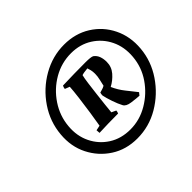

<svg xmlns="http://www.w3.org/2000/svg" viewBox="-109 -797 680 680"><g transform="rotate(-45 231.5 -456.5)"><path d="M229 -247Q173 -247 130.5 -274.5Q88 -302 65 -347.5Q42 -393 47 -449Q52 -508 85.5 -557.5Q119 -607 170.5 -636.5Q222 -666 280 -666Q336 -666 379 -639Q422 -612 444.5 -566Q467 -520 462 -464Q457 -406 423.5 -356.5Q390 -307 339 -277Q288 -247 229 -247ZM234 -287Q281 -287 322.5 -311.5Q364 -336 391 -375.5Q418 -415 422 -463Q426 -509 408 -546Q390 -583 355.5 -605Q321 -627 276 -627Q228 -627 186.5 -603Q145 -579 118 -538.5Q91 -498 87 -450Q83 -405 101 -368Q119 -331 153.5 -309Q188 -287 234 -287ZM148 -356Q148 -359 147.5 -363Q147 -367 147 -370L166 -374Q170 -397 175 -430Q180 -463 184 -495.5Q188 -528 189 -546L171 -553Q172 -561 175 -566Q198 -567 233 -567.5Q268 -568 289 -568Q316 -568 324 -564Q335 -556 339.5 -543.5Q344 -531 344 -516Q344 -491 328 -472.5Q312 -454 291 -443Q302 -418 318.5 -397.5Q335 -377 349 -359L341 -349Q325 -350 303 -353Q281 -356 275 -368Q267 -383 259.5 -405Q252 -427 249 -442Q249 -445 249.5 -449Q250 -453 251 -455Q257 -457 263 -458.5Q269 -460 276 -464Q278 -474 281.5 -488Q285 -502 285 -516Q285 -526 283 -534.5Q281 -543 279 -548Q257 -546 250 -543Q247 -531 244 -508.5Q241 -486 238 -460.5Q235 -435 232.5 -412.5Q230 -390 229 -378L246 -370Q246 -365 243 -358Q217 -358 195 -357.5Q173 -357 148 -356Z"/></g></svg>

Font: Labrada ExtraBold
Style: Italic
Weight: 800
Italic angle: -7°
Designer: Mercedes Jáuregui
Foundry: Omnibus-Type Team
Version: Version 1.000; ttfautohint (v1.8.4.7-5d5b)